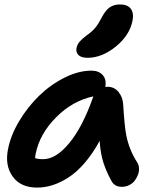

<svg xmlns="http://www.w3.org/2000/svg" viewBox="-20 -872 701 861"><path d="M373 -612.8Q344.7 -612.8 332 -625Q319.3 -637.2 323.2 -657.2Q326.7 -672.9 336.7 -684.8Q346.7 -696.8 368.2 -712.9Q394.5 -731.4 408.7 -749.3Q422.9 -767.1 438 -796.9Q454.6 -827.6 473.1 -839.8Q491.7 -852.1 518.1 -852.1Q552.2 -852.1 566.7 -832.5Q581.1 -813 574.2 -778.8Q561 -712.9 498.8 -662.8Q436.5 -612.8 373 -612.8ZM146 -30.8Q72.8 -30.8 36.9 -80.3Q1 -129.9 16.1 -204.1Q28.3 -266.1 66.4 -329.6Q104.5 -393.1 155.5 -442.6Q206.5 -492.2 269.3 -523.7Q332 -555.2 390.1 -555.2Q422.9 -555.2 440.7 -535.2Q458.5 -515.1 452.1 -481.9Q453.6 -481.9 457 -482.4Q460.4 -482.9 461.9 -482.9Q492.2 -482.9 511 -460.2Q529.8 -437.5 532.2 -405.8Q538.6 -303.7 545.9 -267.1Q558.6 -200.7 595.2 -144Q602.1 -133.8 603.3 -119.4Q604.5 -105 599.4 -90.3Q594.2 -75.7 585 -63Q575.7 -50.3 560.1 -42.2Q544.4 -34.2 525.9 -34.2Q494.1 -34.2 480 -60.1Q456.5 -103 443.6 -143.1Q430.7 -183.1 426.8 -240.2Q396 -183.6 359.9 -141.6Q323.7 -99.6 287.1 -76.2Q250.5 -52.7 215.6 -41.7Q180.7 -30.8 146 -30.8ZM140.1 -183.1Q139.6 -180.7 138.9 -176.5Q138.2 -172.4 137.7 -168.9Q137.2 -165.5 137.2 -163.1Q149.4 -158.2 173.8 -158.2Q231 -158.2 290.5 -230.2Q350.1 -302.2 397 -435.1Q397.5 -436 397.9 -437.5Q398.4 -439 398.9 -439.9Q304.7 -419.9 231.2 -345.5Q157.7 -271 140.1 -183.1Z"/></svg>

Font: Shantell Sans Bouncy
Style: Italic
Weight: 600
Italic angle: -11.31°
Designer: Stephen Nixon, Anya Danilova, Shantell Martin
Foundry: Arrow Type
Version: Version 1.006;[9816181b4]